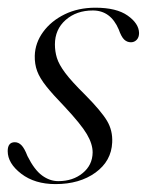

<svg xmlns="http://www.w3.org/2000/svg" viewBox="-20 -458 372 486"><path d="M127.5 0.5Q164.5 0.5 189.2 -19.8Q214 -40 214.5 -72Q214.5 -93.5 200 -118.2Q185.5 -143 143.5 -188Q114 -218.5 97.2 -239.5Q80.5 -260.5 74 -278.2Q67.5 -296 68 -317Q69 -349.5 89.2 -377.2Q109.5 -405 143.8 -421.8Q178 -438.5 221.5 -438.5Q275 -438.5 303.2 -418.5Q331.5 -398.5 332 -374.5Q332 -363.5 326 -357.2Q320 -351 311.5 -351Q301.5 -351 294.2 -358Q287 -365 280.5 -383.5Q260 -431.5 215 -431.5Q173.5 -431.5 146.2 -407.5Q119 -383.5 119 -345.5Q119 -328 124 -311.5Q129 -295 145.2 -273.2Q161.5 -251.5 195.5 -218Q236.5 -176.5 251 -152Q265.5 -127.5 264 -97.5Q262 -50.5 221.8 -21.2Q181.5 8 120.5 8Q68 8 33.8 -18.2Q-0.5 -44.5 -0.5 -75.5Q-0.5 -98 17.5 -98Q27 -98 34.5 -90.2Q42 -82.5 49.5 -63Q67 -28 86.5 -13.8Q106 0.5 127.5 0.5Z"/></svg>

Font: Fraunces 144pt Light
Style: Italic
Weight: 300
Italic angle: -16°
Version: Version 1.000;[0bf87f6ff]